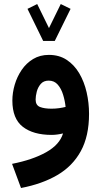

<svg xmlns="http://www.w3.org/2000/svg" viewBox="-20 -670 504 955"><path d="M194.8 -466.3 116.7 -626 165 -649.9 223.6 -530.3 282.2 -649.9 331.1 -626 252.4 -466.3ZM422.9 -103.5Q422.9 6.8 382.1 81.5Q341.3 156.2 265.4 200.7Q189.5 245.1 84.5 265.1L40 145Q142.1 125 209.5 87.2Q276.9 49.3 293.5 -6.3Q262.7 1 236.8 1Q145.5 1 93.5 -39.3Q41.5 -79.6 41.5 -169.9Q41.5 -208.5 53.2 -248.5Q64.9 -288.6 87.9 -322.3Q110.8 -356 144.8 -376.5Q178.7 -397 223.1 -397Q274.4 -397 312 -372.1Q349.6 -347.2 374.3 -305.2Q398.9 -263.2 410.9 -210.9Q422.9 -158.7 422.9 -103.5ZM235.8 -129.4Q256.3 -129.4 274.7 -132.1Q293 -134.8 306.2 -138.2Q303.2 -168.5 293.9 -198.7Q284.7 -229 267.3 -249Q250 -269 222.2 -269Q196.8 -269 182.6 -252.4Q168.5 -235.8 162.8 -213.9Q157.2 -191.9 157.2 -174.8Q157.2 -146.5 179 -137.9Q200.7 -129.4 235.8 -129.4Z"/></svg>

Font: Vazirmatn UI FD
Style: Bold
Weight: 700
Designer: Saber Rastikerdar
Foundry: Saber Rastikerdar
Version: Version 33.003